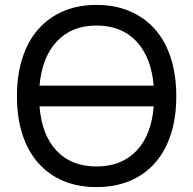

<svg xmlns="http://www.w3.org/2000/svg" viewBox="-20 -746 787 782"><path d="M373 16Q297 16 237 -9.5Q177 -35 135 -83Q93 -131 71 -199.5Q49 -268 49 -354Q49 -440 71 -509Q93 -578 135 -626Q177 -674 237 -700Q297 -726 373 -726Q449 -726 509.5 -700Q570 -674 612 -626Q654 -578 676 -509Q698 -440 698 -354Q698 -268 676 -199.5Q654 -131 612 -83Q570 -35 509.5 -9.5Q449 16 373 16ZM373 -68Q475 -68 536 -132Q597 -196 606 -313H141Q150 -196 210.5 -132Q271 -68 373 -68ZM373 -642Q272 -642 211.5 -577.5Q151 -513 141 -397H606Q596 -513 535.5 -577.5Q475 -642 373 -642Z"/></svg>

Font: Geist
Style: Regular
Weight: 400
Designer: Basement.studio, Andrés Briganti, Mateo Zaragoza
Foundry: Basement.studio, Vercel, Andrés Briganti, Guido Ferreyra, Mateo Zaragoza
Version: Version 1.401